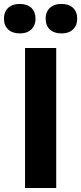

<svg xmlns="http://www.w3.org/2000/svg" viewBox="-66 -940 406 960"><path d="M59.2 0V-700H215.1V0ZM241.2 -773Q204.5 -773 183.4 -792.5Q162.3 -811.9 162.3 -846.5Q162.3 -870.4 171.9 -886.5Q181.4 -902.6 199.3 -911.5Q217.1 -920.3 241.2 -920.3Q278.2 -920.3 299.1 -900.8Q320 -881.3 320 -846.6Q320 -823.8 310.4 -807.3Q300.8 -790.8 283.7 -781.9Q266.6 -773 241.2 -773ZM32.8 -773Q-3.9 -773 -25 -792.5Q-46.1 -811.9 -46.1 -846.5Q-46.1 -870.4 -36.5 -886.5Q-27 -902.6 -9.1 -911.5Q8.7 -920.3 32.8 -920.3Q69.8 -920.3 90.7 -900.8Q111.6 -881.3 111.6 -846.6Q111.6 -823.8 102 -807.3Q92.4 -790.8 75.3 -781.9Q58.2 -773 32.8 -773Z"/></svg>

Font: Sutasoma
Style: Regular
Weight: 400
Designer: Izhar Fathurrohim, Akbar Rohmanto, Arusyal Khofiqoini
Foundry: Kiwari Kolektiv
Version: Version 1.102